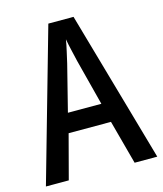

<svg xmlns="http://www.w3.org/2000/svg" viewBox="-108 -795 742 876"><g transform="rotate(-15 263.0 -357.5)"><path d="M419 0 363 -208H163L108 0H0L203 -715H322L526 0ZM286 -516Q280 -542 273 -572Q266 -602 262 -625Q258 -600 251 -570Q244 -540 239 -517L184 -299H342Z"/></g></svg>

Font: Noto Sans Telugu Condensed Medium
Style: Regular
Weight: 500
Width: 3
Designer: Jelle Bosma - Monotype Design Team
Foundry: Monotype Imaging Inc.
Version: Version 2.005; ttfautohint (v1.8.4.7-5d5b)